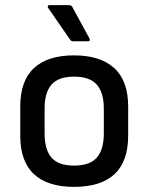

<svg xmlns="http://www.w3.org/2000/svg" viewBox="-20 -717 578 749"><path d="M269 12Q166 12 112.5 -37.5Q59 -87 59 -188V-301Q59 -402 112.5 -451.5Q166 -501 269 -501Q371 -501 425.5 -451.5Q480 -402 480 -301V-188Q480 -87 426.5 -37.5Q373 12 269 12ZM269 -71Q330 -71 357.5 -102Q385 -133 385 -197V-293Q385 -356 357.5 -387Q330 -418 269 -418Q208 -418 181 -387Q154 -356 154 -293V-197Q154 -133 181 -102Q208 -71 269 -71ZM265 -556Q257 -556 253 -563L168 -686Q165 -690 166.5 -693.5Q168 -697 173 -697H249Q258 -697 262 -690L329 -567Q334 -556 323 -556Z"/></svg>

Font: Sofia Sans Medium
Style: Regular
Weight: 500
Designer: Botio Nikoltchev, Ani Petrova
Foundry: lettersoup
Version: Version 4.101; ttfautohint (v1.8.4.7-5d5b)